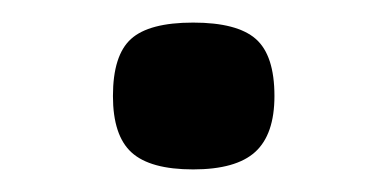

<svg xmlns="http://www.w3.org/2000/svg" viewBox="-20 -370 343 170"><path d="M80 -285Q80 -321 96 -335.5Q112 -350 151 -350Q190 -350 206.5 -335.5Q223 -321 223 -285Q223 -251 206 -235.5Q189 -220 151 -220Q113 -220 96.5 -235Q80 -250 80 -285Z"/></svg>

Font: Gold
Style: Regular
Weight: 400
Designer: jaiki
Version: Version 1.000